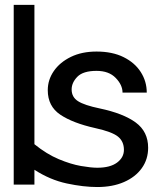

<svg xmlns="http://www.w3.org/2000/svg" viewBox="-20 -747 671 777"><path d="M481.5 -140.6Q481.5 -174.7 457.4 -194.2Q433.2 -213.8 365.1 -228.7Q274.5 -248.9 223.9 -283Q173.3 -317.1 173.3 -382.1Q173.3 -424 197.8 -459.5Q222.3 -495 266.7 -516.7Q311.1 -538.4 370.7 -538.4Q434.7 -538.4 480.1 -515.8Q525.6 -493.3 549.7 -455.4Q573.9 -417.6 573.9 -372.2H475.9Q475.9 -403.1 448.3 -431.6Q420.8 -460.2 370.7 -460.2Q316.4 -460.2 293.1 -436.4Q269.9 -412.6 269.9 -384.9Q269.9 -354 295.8 -337.5Q321.7 -321 383.5 -308.2Q479.4 -288 529.5 -251.1Q579.5 -214.1 579.5 -149.1Q579.5 -102.3 553.8 -66.4Q528.1 -30.5 481.7 -10.3Q435.4 9.9 373.6 9.9Q317.8 9.9 250 -4.6Q182.2 -19.2 119.3 -60V0H35.5V-727.3H119.3V-163.4Q169 -123.2 217.9 -102.8Q266.7 -82.4 307.5 -75.3Q348.4 -68.2 373.6 -68.2Q425.8 -68.2 453.7 -89Q481.5 -109.7 481.5 -140.6Z"/></svg>

Font: Inter Alia
Style: Regular
Weight: 400
Designer: Rasmus Andersson (Latin, Greek, Cyrillic etc.) and Evan from Shavian.info (Shavian, old style figures)
Foundry: Shavian.info
Version: Version 0.001;git-37ab20767